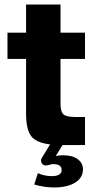

<svg xmlns="http://www.w3.org/2000/svg" viewBox="-20 -640 419 847"><path d="M181 90Q173 90 167 83.5Q161 77 161 68Q161 61 163 59L201 -3Q140 -10 117.5 -39.5Q95 -69 95 -140V-380H13V-496H95V-620H247V-496H355V-380H247V-180Q247 -147 260 -135.5Q273 -124 311 -124H355V0H256L226 48Q240 45 260 45Q299 45 322.5 62Q346 79 346 107Q346 144 311.5 165.5Q277 187 219 187Q176 187 131 174L147 124Q177 137 208 137Q252 137 252 110Q252 84 215 84Q208 84 198 87Q188 90 181 90Z"/></svg>

Font: Atkinson Hyperlegible Pro
Style: Bold
Weight: 700
Designer: Elliott Scott, Megan Eiswerth, Linus Boman, Theodore Petrosky, Jacob Perez
Foundry: Braille Institute
Version: Version 1.5.1